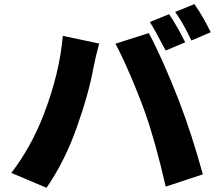

<svg xmlns="http://www.w3.org/2000/svg" viewBox="-20 -897 1044 933"><path d="M708 -790 801.8 -828.1Q837.9 -775.4 879.9 -691.4L785.2 -651.4Q725.6 -764.6 708 -790ZM831.1 -838.9 924.8 -877Q967.8 -815.4 1003.9 -740.2L910.2 -700.2Q870.1 -785.2 831.1 -838.9ZM191.4 -337.9Q269.5 -539.1 285.2 -722.7L461.9 -685.5Q441.4 -608.4 434.6 -570.3Q411.1 -440.4 352.5 -276.4Q294.9 -113.3 206.1 15.6L35.2 -56.6Q131.8 -183.6 191.4 -337.9ZM685.5 -348.6Q657.2 -428.7 614.7 -527.8Q572.3 -627 541 -684.6L703.1 -736.3Q771.5 -608.4 851.6 -402.3Q912.1 -244.1 965.8 -49.8L785.2 9.8Q734.4 -211.9 685.5 -348.6Z"/></svg>

Font: GenEi Gothic M Heavy
Style: Regular
Weight: 800
Designer: o_tamon (Modified); [Source Han Sans]
Ryoko NISHIZUKA  (kana & ideographs); Paul D. Hunt (Latin, Greek & Cyrillic); Wenl
Version: Version 1.1a;Original Version 1.004